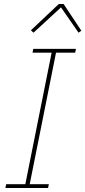

<svg xmlns="http://www.w3.org/2000/svg" viewBox="-20 -943 428 963"><path d="M7 0 11 -19H107L239 -679H143L147 -698H361L357 -679H261L129 -19H225L221 0ZM299 -923 388 -789 374 -779 286 -906 148 -779 135 -791 275 -923Z"/></svg>

Font: IBM Plex Sans Condensed Thin
Style: Italic
Weight: 100
Width: 3
Italic angle: -11°
Designer: Mike Abbink, Paul van der Laan, Pieter van Rosmalen
Foundry: Bold Monday
Version: Version 1.3